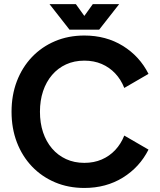

<svg xmlns="http://www.w3.org/2000/svg" viewBox="-20 -909 784 941"><path d="M589.1 -478 707.8 -546.9Q664.3 -633.3 582.2 -684.1Q500 -734.9 393.3 -734.9Q315.2 -734.9 249.9 -707.3Q184.6 -679.7 136.7 -629.5Q88.9 -579.3 62.7 -511.1Q36.6 -442.9 36.6 -361.3Q36.6 -279.8 62.7 -211.5Q88.9 -143.3 136.7 -93.1Q184.6 -43 249.9 -15.4Q315.2 12.2 393.3 12.2Q500 12.2 582.2 -38.6Q664.3 -89.4 707.8 -175.8L589.1 -244.6Q573 -203.9 544.7 -173.7Q516.4 -143.6 478.3 -127.2Q440.2 -110.8 393.3 -110.8Q343.8 -110.8 303.7 -129.3Q263.7 -147.7 235 -181.3Q206.3 -214.8 191 -260.6Q175.8 -306.4 175.8 -361.3Q175.8 -416.3 191 -462Q206.3 -507.8 235 -541.4Q263.7 -575 303.7 -593.4Q343.8 -611.8 393.3 -611.8Q440.2 -611.8 478.3 -595.5Q516.4 -579.1 544.7 -549.1Q573 -519 589.1 -478ZM351.8 -888.7H222.7L320.6 -763.7H441.7ZM434.8 -888.7 345 -763.7H466.1L564 -888.7Z"/></svg>

Font: Giphurs
Style: Regular
Weight: 400
Version: Version 2.010